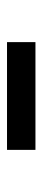

<svg xmlns="http://www.w3.org/2000/svg" viewBox="193 -923 121 547"><g transform="rotate(90 253.5 -649.5)"><path d="M100 -609V-690H407V-609Z"/></g></svg>

Font: Syne
Style: Bold
Weight: 700
Designer: Lucas Descroix
Foundry: Bonjour Monde
Version: Version 2.200